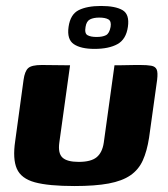

<svg xmlns="http://www.w3.org/2000/svg" viewBox="-20 -618 564 644"><path d="M215 -399 179 -140Q174 -104 189.5 -89.5Q205 -75 244 -75Q285 -75 304 -90.5Q323 -106 328 -139L364 -399Q365 -399 377 -399Q389 -399 405 -399.5Q421 -400 434 -400Q447 -400 450 -400Q474 -400 487.5 -397.5Q501 -395 505.5 -385Q510 -375 507 -350L480 -156Q473 -111 459 -80Q445 -49 417.5 -30Q390 -11 344.5 -2.5Q299 6 230 6Q143 6 97 -6.5Q51 -19 36.5 -52Q22 -85 31 -145L59 -350Q63 -379 74.5 -389.5Q86 -400 120 -400Q144 -400 167.5 -399.5Q191 -399 215 -399ZM297 -454Q251 -454 227.5 -470Q204 -486 210 -528Q216 -570 244 -584Q272 -598 319 -598Q367 -598 391 -584Q415 -570 409 -528Q403 -486 374 -470Q345 -454 297 -454ZM304 -494Q324 -494 335.5 -500Q347 -506 351 -528Q354 -547 343.5 -553Q333 -559 313 -559Q294 -559 282 -553Q270 -547 267 -528Q263 -506 273.5 -500Q284 -494 304 -494Z"/></svg>

Font: Genos
Style: Bold Italic
Weight: 700
Italic angle: -8°
Version: Version 1.010